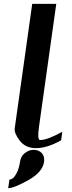

<svg xmlns="http://www.w3.org/2000/svg" viewBox="-20 -770 373 998"><path d="M272.5 -750 182.6 -110.4Q172.9 -42 188.5 -42Q225.6 -42 303.7 -85Q303.7 -85 297.9 -41Q225.6 0 167 0Q112.3 0 82.5 -39.1Q52.7 -78.1 56.6 -103.5L147.5 -750ZM155.3 8.8Q180.7 8.8 196.8 25.4Q212.9 42 209 71.3Q201.2 125 127 166.5Q52.7 208 22.5 208L29.3 163.1Q38.1 163.1 47.4 156.2Q56.6 149.4 67.9 127Q79.1 104.5 84 71.3Q87.9 42 109.4 25.4Q130.9 8.8 155.3 8.8Z"/></svg>

Font: okolaks
Style: BoldItalic
Weight: 600
Width: 8
Italic angle: -8°
Version: Version 000.6.0